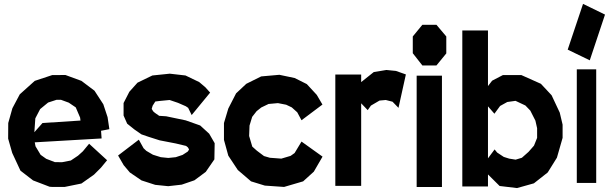

<svg xmlns="http://www.w3.org/2000/svg" viewBox="-20 -958 3143 990"><path d="M382.3 -155.3 407.2 -177.7 439.5 -216.8 532.2 -131.8 500.5 -93.3 464.8 -57.6 399.9 -11.7 313.5 5.9H249.5L235.8 4.9L150.4 -27.8L85.4 -78.1L43 -169.4L22 -243.2L22.5 -323.7L43.9 -399.9L82 -471.7L159.2 -541L249 -570.8L317.4 -571.3L399.9 -541L467.3 -490.2L512.7 -420.4L534.7 -354L543.9 -292L501 -283.7L503.9 -244.1L159.2 -224.1L163.1 -203.6L189.5 -159.7L218.3 -139.2L262.7 -122.1L299.8 -121.6L345.2 -130.4ZM228 -429.2 187 -395.5 162.1 -347.7 157.2 -276.4 199.2 -323.7 395 -336.4 393.1 -351.6 370.6 -404.3 334.5 -428.7 294.4 -443.4H271.5Z M1058.6 -268.6 1086.9 -219.7 1085.4 -136.2 1041 -71.8 982.4 -28.3 917 -5.9 847.2 2 780.3 -4.9 709.5 -27.8 649.4 -68.8 617.7 -106.4 588.9 -156.2 695.8 -237.8 720.2 -193.8 734.4 -180.2 768.6 -160.2 809.1 -147.5 847.7 -143.6 886.2 -147.5 921.4 -159.2 947.8 -176.3 954.1 -185.5V-189L948.7 -198.2L939.5 -205.6L886.2 -218.3L803.2 -234.4L746.6 -252.4L709.5 -265.1L672.9 -290.5L635.7 -320.3L617.2 -362.3V-426.8L647 -484.9L689 -531.7L765.6 -568.8L855.5 -578.1L936.5 -568.8L1007.3 -534.7L1038.6 -508.3L1063.5 -480.5L968.3 -364.7L950.2 -401.9L938 -410.2L897.9 -427.7L854.5 -442.4L804.2 -437.5L780.8 -434.6L767.1 -413.1L762.2 -396.5L770 -383.8L778.3 -376.5L800.8 -360.8L836.9 -358.4L937.5 -337.4L1012.2 -311Z M1534.7 -228 1643.1 -150.4 1598.1 -72.8 1543 -22.9 1444.8 5.9 1345.7 -1 1274.4 -22.9 1206.1 -81.5 1157.2 -155.3 1134.8 -236.8V-323.7L1157.2 -398.4L1197.3 -476.6L1250 -525.9L1326.7 -564L1420.4 -572.3L1499.5 -555.7L1562 -524.4L1613.3 -468.8L1642.6 -418.9L1534.7 -337.9L1512.7 -378.9L1484.4 -404.3L1455.6 -418L1413.1 -426.3L1364.7 -421.9L1327.1 -403.8L1303.2 -384.8L1280.3 -355.5L1266.6 -310.5L1264.6 -256.8L1280.8 -202.1L1304.2 -181.2L1341.3 -153.3L1371.6 -144.5L1430.7 -140.1L1478.5 -154.3L1499 -168.9Z M1972.2 -597.2 2021.5 -592.3 2072.8 -574.2 2034.7 -401.9 2003.9 -433.6 1969.2 -442.4 1937 -439.5 1892.6 -413.6 1876 -390.1 1842.3 -425.3V0.5H1709V-573.7H1842.3V-534.7L1907.2 -586.4Z M2258.8 6.3H2128.4V-567.9H2258.8ZM2281.2 -682.6 2230.5 -620.6H2157.7L2108.4 -683.6V-770L2157.7 -830.1H2230.5L2281.2 -770Z M2824.2 -466.8 2866.2 -377.4 2880.9 -315.4V-247.1L2851.6 -145L2804.2 -68.8L2732.9 -12.7L2646 11.7L2556.2 1L2496.1 -58.6V3.4H2363.8V-800.8H2496.1V-514.2L2517.6 -542L2572.8 -570.8H2668.5L2769 -525.9ZM2733.4 -207 2749.5 -247.1V-296.9L2740.7 -335.9L2714.4 -387.7L2689 -414.1L2638.2 -438L2595.7 -432.1L2558.6 -411.6L2529.3 -371.6L2496.1 -409.7V-141.6L2530.3 -187.5L2543.5 -171.4L2577.6 -148.9L2605.5 -140.1L2638.7 -134.8L2670.9 -144.5L2705.1 -174.8Z M2954.1 -600.6H3054.2V-14.6H2954.1ZM2907.2 -702.1 2986.3 -938 3099.6 -882.8 3021 -647Z"/></svg>

Font: Gap Sans
Style: Black
Weight: 400
Designer: Alexandre Liziard and Etienne Ozeray
Foundry: Interstices.io
Version: Version 1.6.1 - December 3. 2014